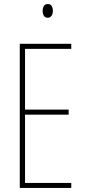

<svg xmlns="http://www.w3.org/2000/svg" viewBox="-20 -931 421 951"><path d="M333 0H78V-714H333V-689H104V-388H320V-363H104V-25H333ZM217 -911Q231 -911 236.5 -900.5Q242 -890 242 -878Q242 -862 235 -852.5Q228 -843 216 -843Q203 -843 197 -853.5Q191 -864 191 -877Q191 -889 196.5 -900Q202 -911 217 -911Z"/></svg>

Font: Noto Sans Thai Looped ExtraCondensed Thin
Style: Regular
Weight: 100
Width: 2
Designer: Sasikarn Vongin, Ben Mitchell
Foundry: The Fontpad Ltd
Version: Version 1.001; ttfautohint (v1.8.4.7-5d5b)